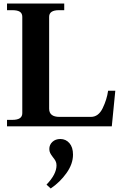

<svg xmlns="http://www.w3.org/2000/svg" viewBox="-20 -720 697 1094"><path d="M20 -37H50Q79 -37 93 -46.5Q107 -56 107 -75V-624Q107 -644 93 -653Q79 -662 50 -662H20V-700H346V-662H316Q260 -662 260 -624V-101Q260 -54 319 -54H498Q541 -54 565 -103.5Q589 -153 596 -203H637L617 0H20ZM245 332Q302 273 302 222Q302 208 296.5 197.5Q291 187 281 175Q271 162 266 152Q261 142 261 129Q261 105 278.5 88.5Q296 72 324 72Q355 72 375.5 95.5Q396 119 396 161Q396 214 359 266Q322 318 269 354Z"/></svg>

Font: Taviraj SemiBold
Style: Regular
Weight: 600
Designer: Katatrad Team
Foundry: CadsonDemak
Version: Version 1.001